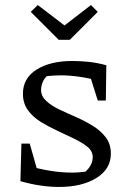

<svg xmlns="http://www.w3.org/2000/svg" viewBox="-20 -735 501 762"><path d="M214 7Q180 7 141.5 1.5Q103 -4 61 -16L91 -77Q137 -64 180.5 -57Q224 -50 266 -50Q283 -50 298.5 -51.5Q314 -53 330 -55L296 -39Q317 -48 332.5 -68Q348 -88 348 -111Q348 -135 328 -151.5Q308 -168 276.5 -183.5Q245 -199 210 -215Q175 -231 143 -250.5Q111 -270 91 -297.5Q71 -325 71 -363Q71 -425 125.5 -459Q180 -493 267 -493Q298 -493 332 -489.5Q366 -486 402 -476L381 -412Q338 -424 297.5 -430Q257 -436 221 -436Q206 -436 190.5 -435Q175 -434 158 -432L183 -444Q162 -434 152.5 -415.5Q143 -397 143 -378Q143 -354 163 -335Q183 -316 214.5 -301Q246 -286 281.5 -270.5Q317 -255 348.5 -235.5Q380 -216 400 -189.5Q420 -163 420 -125Q420 -64 362.5 -28.5Q305 7 214 7ZM61 -16 65 -165H98L140 -17ZM368 -336 324 -476H402L400 -336ZM213 -577 102 -688 130 -715 236 -634 341 -715 368 -688 257 -577Z"/></svg>

Font: Piazzolla 24pt
Style: Regular
Weight: 400
Designer: Juan Pablo del Peral
Foundry: Huerta Tipografica
Version: Version 2.005